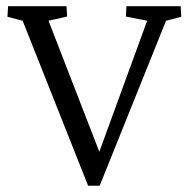

<svg xmlns="http://www.w3.org/2000/svg" viewBox="-20 -593 605 616"><path d="M262.7 2.9 52.7 -526.4 3.9 -539.1 5.9 -573.2H193.4L195.3 -540L135.7 -526.4L305.7 -87.9H292L452.1 -526.4L383.8 -540L385.7 -573.2H559.6L561.5 -539.1L512.7 -526.4L299.8 2.9Z"/></svg>

Font: Crimson Pro ExtraLight Light
Style: Regular
Weight: 300
Version: Version 1.002